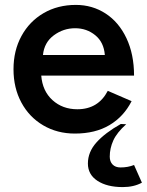

<svg xmlns="http://www.w3.org/2000/svg" viewBox="-20 -532 598 782"><path d="M35 -250Q35 -326 67.5 -385.5Q100 -445 157.5 -478.5Q215 -512 289 -512Q356 -512 410 -477Q464 -442 495 -376.5Q526 -311 526 -224H148Q153 -161 194 -124Q235 -87 295 -87Q380 -87 419 -162L516 -120Q484 -57 426 -22.5Q368 12 285 12Q213 12 156 -21.5Q99 -55 67 -114.5Q35 -174 35 -250ZM407 -308Q403 -360 368 -388.5Q333 -417 286 -417Q238 -417 199 -388Q160 -359 155 -308ZM338 134Q338 87 373 48Q408 9 472 -27L494 -26Q456 8 441.5 40Q427 72 427 106Q427 126 438.5 138Q450 150 471 150Q501 150 526 140L558 212Q525 230 480 230Q416 230 377 204.5Q338 179 338 134Z"/></svg>

Font: Oak Sans SemiBold
Style: Regular
Weight: 600
Designer: Erik Kennedy, Walven
Foundry: Erik Kennedy, Walven
Version: Version 1.000